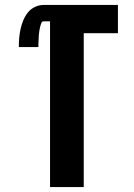

<svg xmlns="http://www.w3.org/2000/svg" viewBox="-20 -755 540 775"><path d="M182 0V-669H156Q150 -669 147.5 -663.5Q145 -658 143.5 -652.5Q142 -647 141 -642Q140 -637 139 -631.5Q138 -626 137.5 -620.5Q137 -615 136.5 -609.5Q136 -604 136 -598.5Q136 -593 135.5 -587.5Q135 -582 135 -576.5Q135 -571 135 -565H56Q56 -583 57.5 -601.5Q59 -620 63 -638Q67 -656 74 -673Q81 -690 92.5 -704.5Q104 -719 121 -727Q138 -735 156 -735H456V-621H318V0Z"/></svg>

Font: Iosevka SS04 Heavy
Style: Regular
Weight: 900
Monospace: yes
Designer: Belleve Invis
Foundry: Belleve Invis
Version: Version 19.0.0; ttfautohint (v1.8.4)